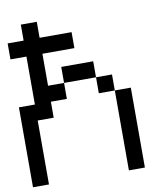

<svg xmlns="http://www.w3.org/2000/svg" viewBox="-85 -840 786 910"><g transform="rotate(-10 307.5 -384.5)"><path d="M0 0V-384.6H76.9V-615.4H0V-692.3H76.9V-769.2H153.8V-692.3H307.7V-615.4H153.8V-461.5H230.8V-384.6H153.8V-307.7H76.9V0ZM230.8 -461.5V-538.5H384.6V-461.5ZM384.6 -461.5H461.5V-384.6H384.6ZM461.5 -384.6H538.5V0H461.5Z"/></g></svg>

Font: Mintsoda - Lime Green 13x16
Style: Regular
Weight: 400
Designer: Mintsoda-15
Version: Version 1.0